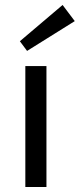

<svg xmlns="http://www.w3.org/2000/svg" viewBox="-20 -753 321 773"><path d="M281 -668 89 -548 60 -587 232 -733ZM167 0H82V-487H167Z"/></svg>

Font: Exo 2
Style: Regular
Weight: 400
Designer: Natanael Gama
Version: Version 1.001;PS 001.001;hotconv 1.0.70;makeotf.lib2.5.58329